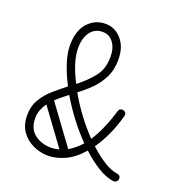

<svg xmlns="http://www.w3.org/2000/svg" viewBox="-123 -773 854 894"><g transform="rotate(20 304.0 -326.0)"><path d="M442 -302Q446 -315 460 -315Q468 -315 474 -309.5Q480 -304 480 -296Q480 -292 479 -290Q463 -232 442 -188Q421 -144 398 -111Q436 -76 472 -53.5Q508 -31 538 -27Q556 -25 556 -8Q556 1 549.5 7Q543 13 534 12Q499 8 457.5 -17Q416 -42 374 -81Q333 -34 289.5 -14.5Q246 5 207 5Q169 5 133 -11.5Q97 -28 74.5 -60Q52 -92 52 -140Q52 -185 72.5 -219Q93 -253 123.5 -279.5Q154 -306 185 -330Q159 -380 143.5 -427.5Q128 -475 128 -513Q128 -587 163.5 -625.5Q199 -664 250 -664H251Q298 -664 330.5 -626.5Q363 -589 363 -527Q363 -476 343.5 -437.5Q324 -399 294.5 -370Q265 -341 235 -319Q292 -219 370 -138Q390 -168 408 -208.5Q426 -249 442 -302ZM168 -513Q168 -480 181 -439Q194 -398 217 -354Q262 -389 293 -428Q324 -467 324 -527Q324 -570 304 -597Q284 -624 251 -624H250Q213 -624 190.5 -595Q168 -566 168 -513ZM146 -247 286 -56Q301 -65 316.5 -77.5Q332 -90 347 -107Q265 -191 204 -295Q190 -284 175 -272Q160 -260 146 -247ZM92 -140Q92 -86 126.5 -60.5Q161 -35 207 -35Q228 -35 248 -41L119 -217Q107 -200 99.5 -181Q92 -162 92 -140Z"/></g></svg>

Font: Libertine Sup Light
Style: Regular
Weight: 300
Designer: Bastien Sozeau
Foundry: NBR — Bastien Sozeau
Version: Version 2.003; ttfautohint (v1.8.4.7-5d5b);gftools[0.9.33]